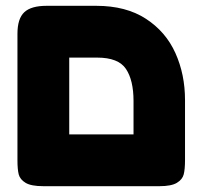

<svg xmlns="http://www.w3.org/2000/svg" viewBox="-20 -640 686 660"><path d="M616 -296V-90Q616 -58 611.5 -40.5Q607 -23 588 -11.5Q569 0 528 0H129Q87 0 68 -11.5Q49 -23 44.5 -40Q40 -57 40 -89V-524Q40 -576 63.5 -598Q87 -620 140 -620H311Q413 -620 481.5 -575.5Q550 -531 583 -457.5Q616 -384 616 -296ZM218 -442V-178H439V-293Q439 -364 413 -403Q387 -442 314 -442Z"/></svg>

Font: Fredoka One
Style: Regular
Weight: 400
Designer: Milena B. Brandão, Ben Nathan
Version: Version 2.000; ttfautohint (v1.5.33-1714) -l 8 -r 50 -G 200 